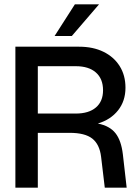

<svg xmlns="http://www.w3.org/2000/svg" viewBox="-20 -866 638 886"><path d="M437 -846 311.5 -700H232L325.5 -846ZM301.5 -253H154.5V0H51V-650.5H345Q409.5 -650.5 457.5 -627Q505.5 -603.5 532.2 -561Q559 -518.5 559 -461Q559 -400 524.8 -356.8Q490.5 -313.5 431.5 -296Q486.5 -285 513 -251.2Q539.5 -217.5 547 -153.5L564.5 0H463.5L446.5 -142.5Q439.5 -200 405.8 -226.5Q372 -253 301.5 -253ZM330 -560.5H154.5V-342H330Q389.5 -342 422.5 -370Q455.5 -398 455.5 -449.5Q455.5 -502.5 422.5 -531.5Q389.5 -560.5 330 -560.5Z"/></svg>

Font: Overused Grotesk Medium
Style: Regular
Weight: 525
Version: Version 0.004